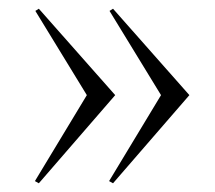

<svg xmlns="http://www.w3.org/2000/svg" viewBox="-20 -510 493 440"><path d="M244 -292 69 -490 61 -485 179 -292 60 -95 69 -90ZM414 -292 239 -490 231 -485 349 -292 230 -95 239 -90Z"/></svg>

Font: Cinzel(RUS BY LYAJKA)
Style: Regular
Weight: 400
Designer: Natanael Gama
Version: Version 1.001;PS 001.001;hotconv 1.0.56;makeotf.lib2.0.21325